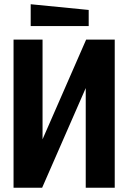

<svg xmlns="http://www.w3.org/2000/svg" viewBox="-20 -887 606 907"><path d="M522 0H385V-471L179 0H44V-700H181V-229L387 -700H522ZM399 -764H125V-867L399 -840Z"/></svg>

Font: Tektur SemiCondensed SemiBold
Style: Regular
Weight: 600
Width: 4
Designer: Adam Jagosz
Foundry: Adam Jagosz
Version: Version 1.005;gftools[0.9.30]